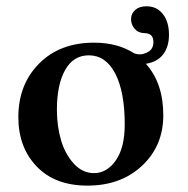

<svg xmlns="http://www.w3.org/2000/svg" viewBox="-20 -578 594 608"><path d="M261.2 -402.8Q212.4 -402.8 186.3 -356.4Q160.2 -310.1 160.2 -230Q160.2 -178.7 173.3 -134Q186.5 -89.4 213.9 -59.6Q241.2 -29.8 277.8 -29.8Q318.4 -29.8 346.7 -70.1Q375 -110.4 375 -184.1Q375 -287.1 345 -345Q314.9 -402.8 261.2 -402.8ZM441.9 -376Q497.1 -314.9 497.1 -212.9Q497.1 -116.2 429.9 -53.2Q362.8 9.8 256.8 9.8Q154.3 9.8 96.2 -50.8Q38.1 -111.3 38.1 -207Q38.1 -310.5 103.8 -376.7Q169.4 -442.9 277.8 -442.9Q352.5 -442.9 404.8 -409.2Q415 -405.8 421.9 -405.8Q436.5 -405.8 451.2 -415Q465.8 -424.3 465.8 -444.8Q465.8 -473.1 437 -473.1Q417.5 -473.6 406.2 -487.1Q395 -500.5 395 -517.1Q395 -535.2 408.2 -546.6Q421.4 -558.1 443.8 -558.1Q476.6 -558.1 495.8 -533.4Q515.1 -508.8 515.1 -467.8Q515.1 -430.2 496.8 -406Q478.5 -381.8 441.9 -376Z"/></svg>

Font: Common Serif SemiBold
Style: Regular
Weight: 600
Designer: Philipp H. Poll, Khaled Hosny
Foundry: Stefan Peev, Context Ltd.
Version: Version 1.026